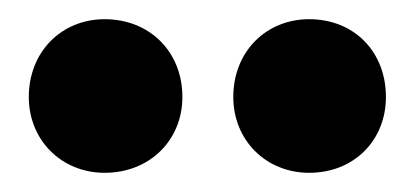

<svg xmlns="http://www.w3.org/2000/svg" viewBox="-20 -800 432 200"><path d="M89 -620C136 -620 170 -654 170 -699C170 -746 136 -780 89 -780C44 -780 10 -746 10 -699C10 -654 44 -620 89 -620ZM302 -620C349 -620 382 -654 382 -699C382 -746 349 -780 302 -780C257 -780 223 -746 223 -699C223 -654 257 -620 302 -620Z"/></svg>

Font: SVN-Poppins ExtraBold
Style: Regular
Weight: 800
Designer: Ninad Kale (Devanagari), Jonny Pinhorn (Latin)
Foundry: Indian Type Foundry
Version: Version 3.002 2017; ttfautohint (v1.8.3)